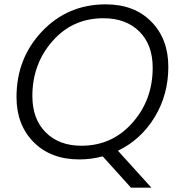

<svg xmlns="http://www.w3.org/2000/svg" viewBox="-20 -727 829 884"><path d="M129 -285Q129 -179 190.5 -117.5Q252 -56 355 -56Q496 -56 589.5 -161.5Q683 -267 683 -415Q683 -521 621.5 -582Q560 -643 456 -643Q314 -643 221.5 -537.5Q129 -432 129 -285ZM755 -419Q755 -291 692 -187.5Q629 -84 523 -33L677 137H583L453 -7Q400 7 345 7Q214 7 135 -72.5Q56 -152 56 -280Q56 -459 174 -583Q292 -707 467 -707Q598 -707 676.5 -627.5Q755 -548 755 -419Z"/></svg>

Font: Poppins Light
Style: Italic
Weight: 300
Italic angle: -10°
Designer: Ninad Kale (Devanagari), Jonny Pinhorn (Latin)
Foundry: Indian Type Foundry
Version: Version 3.200;PS 1.000;hotconv 16.6.54;makeotf.lib2.5.65590